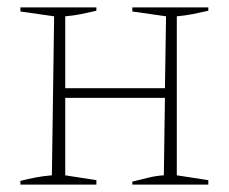

<svg xmlns="http://www.w3.org/2000/svg" viewBox="-20 -498 619 518"><path d="M35 0V-10Q55 -15 75 -19Q95 -23 120 -25L126 -454L35 -467V-478H240V-469Q219 -464 199 -460Q179 -456 156 -454V-260H425L428 -454L337 -467V-478H542V-469Q520 -464 500 -460Q480 -456 457 -454V-25L542 -12V0H337V-8Q357 -13 379.5 -18.5Q402 -24 422 -25L425 -234H156V-25L240 -12V0Z"/></svg>

Font: Piazzolla Thin
Style: Regular
Weight: 100
Designer: Juan Pablo del Peral
Foundry: Huerta Tipografica
Version: Version 1.330